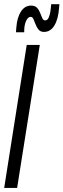

<svg xmlns="http://www.w3.org/2000/svg" viewBox="-28 -920 310 940"><path d="M-7.5 0 102.8 -700H166.8L55.8 0ZM50.2 -761.9Q50.8 -768 51.1 -774.3Q51.4 -780.5 52 -786Q55.8 -834.8 74.6 -863.7Q93.4 -892.6 124.6 -892.6Q143.3 -892.6 153.2 -881.9Q163.2 -871.1 168.7 -856.4Q174.2 -841.6 179.1 -830.9Q184 -820.2 192.9 -820.2Q204.2 -820.2 210 -833.1Q215.9 -846.1 218.6 -863Q221.3 -879.8 221.9 -890.9Q221.9 -891.7 222.2 -894.9Q222.5 -898.2 222.5 -899.6H262.9Q262.3 -894.8 262 -890.1Q261.7 -885.4 261.1 -880.3Q257.3 -826.5 238.2 -795.1Q219 -763.7 187.5 -763.7Q170.2 -763.7 160.9 -774.9Q151.6 -786.2 146.3 -800.6Q140.9 -815.1 135.9 -826.3Q130.9 -837.5 122.3 -837.5Q108.5 -837.5 99.5 -817Q90.6 -796.5 90.6 -770Q90.6 -768.6 90.6 -765.9Q90.6 -763.3 90.6 -761.9Z"/></svg>

Font: Georama ExtraCondensed Thin
Style: Italic
Weight: 100
Width: 2
Italic angle: -9°
Designer: Jean-Baptiste Levee
Foundry: Production Type
Version: Version 1.001